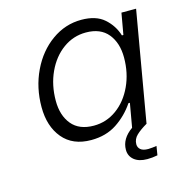

<svg xmlns="http://www.w3.org/2000/svg" viewBox="-105 -635 829 886"><g transform="rotate(-15 310.0 -192.0)"><path d="M507 114Q516 114 528.5 112.5Q541 111 547 110L540 153Q515 158 491 158Q451 158 428.5 139.5Q406 121 406 91Q406 38 460 0L480 -114H473Q438 -62 386.5 -28Q335 6 264 6Q176 6 128.5 -51Q81 -108 81 -200Q81 -293 118.5 -371.5Q156 -450 220.5 -496Q285 -542 362 -542Q432 -542 471 -507.5Q510 -473 525 -424H532L550 -526H620L529 0H528Q497 18 478 36Q459 54 459 79Q459 94 470.5 104Q482 114 507 114ZM508 -323Q508 -393 472.5 -436.5Q437 -480 367 -480Q307 -480 258 -444.5Q209 -409 180.5 -347.5Q152 -286 152 -211Q152 -141 187.5 -98Q223 -55 293 -55Q353 -55 402 -90.5Q451 -126 479.5 -187.5Q508 -249 508 -323Z"/></g></svg>

Font: Be Vietnam Light
Style: Italic
Weight: 300
Italic angle: -9.222°
Designer: Gabriel Lam
Foundry: TypeRant
Version: Version 3.000